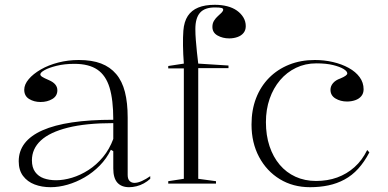

<svg xmlns="http://www.w3.org/2000/svg" viewBox="-20 -765 1615 800"><path d="M308 -515Q363 -515 401 -500.5Q439 -486 464 -456.5Q489 -427 500.5 -382Q512 -337 512 -275V-36Q512 -19 520 -11Q528 -3 540 -3Q554 -3 571.5 -11Q589 -19 606 -31V-20Q594 -9 579.5 -1Q565 7 549 11Q533 15 518 15Q486 15 469 -4Q452 -23 452 -63Q452 -90 452 -102.5Q452 -115 452 -121.5Q452 -128 452 -135L442 -141Q424 -104 395.5 -75Q367 -46 332.5 -26Q298 -6 261.5 4.5Q225 15 191 15Q154 15 124 3.5Q94 -8 76 -32Q58 -56 58 -93Q58 -178 157 -222Q256 -266 452 -266Q452 -349 436.5 -400Q421 -451 385.5 -475Q350 -499 290 -499Q249 -499 216.5 -491Q184 -483 166 -473Q148 -463 148 -455Q148 -450 155.5 -445Q163 -440 184 -431Q219 -416 219 -389Q219 -365 198 -352.5Q177 -340 149 -340Q122 -340 101.5 -352.5Q81 -365 81 -391Q81 -413 99.5 -435Q118 -457 150 -475.5Q182 -494 223 -504.5Q264 -515 308 -515ZM452 -252Q338 -252 262.5 -233Q187 -214 150 -179.5Q113 -145 113 -97Q113 -67 126.5 -48.5Q140 -30 162.5 -22Q185 -14 214 -14Q245 -14 280 -24.5Q315 -35 348.5 -56.5Q382 -78 409 -110.5Q436 -143 452 -186Z M681 0V-10L746 -20V-480H681V-490L746 -500Q743 -539 742.5 -575Q742 -611 744 -637Q747 -675 762.5 -698.5Q778 -722 806 -733.5Q834 -745 875 -745Q903 -745 926.5 -739Q950 -733 967 -721Q984 -709 994 -692.5Q1004 -676 1004 -656Q1004 -639 994.5 -627.5Q985 -616 969 -610.5Q953 -605 935 -605Q908 -605 886.5 -617Q865 -629 865 -653Q865 -668 872 -679Q879 -690 887.5 -697.5Q896 -705 903 -712Q910 -719 910 -725Q910 -730 902.5 -732Q895 -734 875 -734Q833 -734 813.5 -712Q794 -690 794 -644Q794 -622 796 -597.5Q798 -573 800.5 -548Q803 -523 806 -500L932 -492V-481H806V-20L880 -10V0Z M1272 15Q1201 15 1146 -18.5Q1091 -52 1059.5 -111Q1028 -170 1028 -246Q1028 -307 1047 -356Q1066 -405 1101 -440.5Q1136 -476 1184.5 -495.5Q1233 -515 1292 -515Q1331 -515 1367.5 -506.5Q1404 -498 1433 -482Q1462 -466 1478.5 -443.5Q1495 -421 1495 -393Q1495 -376 1485.5 -364.5Q1476 -353 1460 -347.5Q1444 -342 1426 -342Q1399 -342 1378 -354.5Q1357 -367 1357 -391Q1357 -406 1367.5 -418.5Q1378 -431 1398 -438Q1427 -450 1427 -459Q1427 -468 1411.5 -477.5Q1396 -487 1367.5 -494Q1339 -501 1298 -501Q1252 -501 1213.5 -482.5Q1175 -464 1147 -431Q1119 -398 1103.5 -353.5Q1088 -309 1088 -256Q1088 -201 1103 -156Q1118 -111 1145.5 -78.5Q1173 -46 1211.5 -28.5Q1250 -11 1297 -11Q1345 -11 1385 -25.5Q1425 -40 1457 -68.5Q1489 -97 1510 -140L1519 -130Q1498 -90 1472.5 -62Q1447 -34 1415.5 -17Q1384 0 1348 7.5Q1312 15 1272 15Z"/></svg>

Font: Kalnia Light
Style: Regular
Weight: 300
Designer: Frida Medrano
Foundry: Frida Medrano
Version: Version 1.105